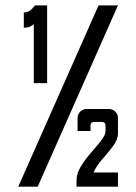

<svg xmlns="http://www.w3.org/2000/svg" viewBox="-20 -704 514 724"><path d="M107.4 -390.6V-612.8Q107.4 -612.8 97.9 -606.2Q88.4 -599.6 69.8 -599.6V-656.7Q88.9 -657.7 100.6 -670.7Q112.3 -683.6 112.3 -683.6H157.7V-390.6ZM351.6 -683.6H424.8L122.1 0H48.8ZM268.6 0V-24.4Q268.6 -50.3 285.2 -76.9Q301.8 -103.5 323.2 -128.2Q344.7 -152.8 361.3 -173.8Q377.9 -194.8 377.9 -210V-231.9Q377 -244.1 364.7 -244.1H334.5Q321.3 -244.1 321.3 -231V-210H272.5V-258.8Q272.5 -272.9 282.5 -283Q292.5 -293 306.6 -293H390.6Q404.8 -293 414.8 -283Q424.8 -272.9 424.8 -258.8V-200.2Q424.8 -177.7 406.2 -153.1Q387.7 -128.4 365.5 -103.3Q343.3 -78.1 333 -53.7H424.8V0Z"/></svg>

Font: California Gothic
Style: Regular
Weight: 400
Version: Version 2.2;